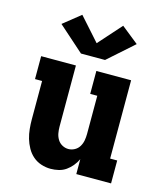

<svg xmlns="http://www.w3.org/2000/svg" viewBox="-117 -875 834 971"><g transform="rotate(15 300.0 -389.0)"><path d="M239 8Q214 8 189.5 0Q165 -8 146 -24.5Q127 -41 114.5 -63.5Q102 -86 95 -110Q88 -134 85.5 -159.5Q83 -185 83 -210V-410H46V-530H228V-210Q228 -193 231 -176Q234 -159 243 -144Q252 -129 267.5 -120.5Q283 -112 300 -112Q317 -112 332.5 -120.5Q348 -129 357 -144Q366 -159 369 -176Q372 -193 372 -210V-410H335V-530H517V-120H554V0H372V-78Q363 -59 349.5 -42.5Q336 -26 319 -14Q302 -2 281 3Q260 8 239 8ZM237 -595 103 -714 193 -786 300 -666 407 -786 497 -714 363 -595Z"/></g></svg>

Font: Iosevka Slab Heavy Extended
Style: Regular
Weight: 900
Width: 7
Monospace: yes
Designer: Belleve Invis
Foundry: Belleve Invis
Version: Version 11.1.0; ttfautohint (v1.8.3)